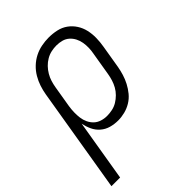

<svg xmlns="http://www.w3.org/2000/svg" viewBox="-240 -633 954 954"><g transform="rotate(-45 237.0 -156.5)"><path d="M-26 215 66 -338Q70 -362 78 -386.5Q86 -411 99.5 -434Q113 -457 132.5 -475.5Q152 -494 175.5 -506Q199 -518 225 -523Q251 -528 275 -528Q304 -528 331 -522Q358 -516 379.5 -500.5Q401 -485 415.5 -462.5Q430 -440 436 -413.5Q442 -387 441.5 -359Q441 -331 436 -302L416 -182Q412 -159 405 -136Q398 -113 386.5 -91Q375 -69 359 -49.5Q343 -30 321.5 -17Q300 -4 276 2Q252 8 229 8Q202 8 177.5 1Q153 -6 134 -22.5Q115 -39 104.5 -61.5Q94 -84 89 -109L35 215ZM206 -47Q224 -47 243 -51Q262 -55 278.5 -65Q295 -75 309 -89Q323 -103 332.5 -120Q342 -137 347.5 -155Q353 -173 356 -191L376 -311Q380 -331 380.5 -350Q381 -369 378 -387.5Q375 -406 366.5 -422.5Q358 -439 344.5 -451Q331 -463 313 -468Q295 -473 275 -473Q257 -473 238.5 -469Q220 -465 203 -455Q186 -445 172.5 -431Q159 -417 149 -400Q139 -383 133.5 -365Q128 -347 125 -329L106 -215Q103 -195 102.5 -175.5Q102 -156 104.5 -137Q107 -118 115 -101Q123 -84 136 -71.5Q149 -59 167.5 -53Q186 -47 206 -47Z"/></g></svg>

Font: Iosevka Light
Style: Italic
Weight: 300
Italic angle: -9°
Monospace: yes
Designer: Belleve Invis
Foundry: Belleve Invis
Version: Version 32.5.0; ttfautohint (v1.8.4)